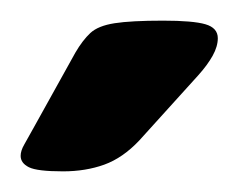

<svg xmlns="http://www.w3.org/2000/svg" viewBox="-20 -738 231 186"><path d="M41 -572Q16 -572 8 -576Q0 -580 0 -587Q0 -592 3.5 -598Q7 -604 13 -615L53 -687Q60 -699 67.5 -706Q75 -713 91 -715.5Q107 -718 138 -718Q167 -718 179 -714.5Q191 -711 191 -701Q191 -693 186 -684Q181 -675 172 -665L115 -602Q99 -585 81 -578.5Q63 -572 41 -572Z"/></svg>

Font: Asap
Style: Regular
Weight: 400
Designer: Pablo Cosgaya
Foundry: Omnibus-Type
Version: Version 3.001